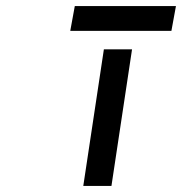

<svg xmlns="http://www.w3.org/2000/svg" viewBox="-20 -614 622 634"><path d="M227 -594 212 -512H546L561 -594ZM416 -451H323L255 0H348Z"/></svg>

Font: Charger Monospace
Style: Regular
Weight: 400
Designer: Jasper
Foundry: Cannot Into Space Fonts
Version: Version 0.980